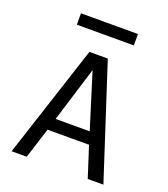

<svg xmlns="http://www.w3.org/2000/svg" viewBox="-150 -942 915 1048"><g transform="rotate(20 307.0 -418.5)"><path d="M141.5 -177.8 163.3 -248H429L458.3 -177.8ZM128.2 0H40.4L254 -655H316L315.6 -604.1L194.7 -211.8H195.3ZM573.6 0H482.6L414.5 -211.6L415.1 -211.9L292.1 -606.2L297.8 -655H360.8ZM138.7 -771V-837.1H469.8V-771Z"/></g></svg>

Font: Intel One Mono Light
Style: Regular
Weight: 300
Monospace: yes
Designer: Fred Shallcrass
Foundry: Frere-Jones Type LLC
Version: Version 1.004